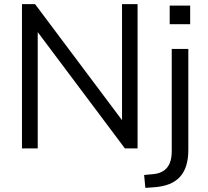

<svg xmlns="http://www.w3.org/2000/svg" viewBox="-20 -711 996 920"><path d="M85.3 0H160.8V-587.3H138.2L578.4 0H639.2V-691.2H564.7V-103.9H588.2L148 -691.2H85.3ZM793.1 -595.1H891.2V-684.3H793.1ZM676.5 189.2 718.6 186.3C830.4 178.4 882.4 120.6 882.4 6.9V-476.5H802.9V14.7C802.9 82.4 772.5 118.6 712.7 123.5L670.6 127.5Z"/></svg>

Font: LL Pando Sans
Style: Regular
Weight: 400
Designer: Joshua Smith
Foundry: Joshua Smith
Version: Version 1.000;Glyphs 3.2.1 (3258)